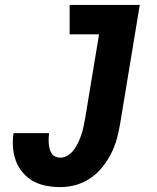

<svg xmlns="http://www.w3.org/2000/svg" viewBox="-20 -755 640 783"><path d="M226 8Q196 8 167.5 2.5Q139 -3 115 -16.5Q91 -30 73 -51Q55 -72 45 -98.5Q35 -125 33 -154Q31 -183 35 -212H180Q179 -202 178.5 -191Q178 -180 179 -169Q180 -158 182.5 -148Q185 -138 190.5 -129.5Q196 -121 205.5 -116.5Q215 -112 226 -112Q242 -112 257 -121.5Q272 -131 282 -145Q292 -159 299.5 -175Q307 -191 312 -206.5Q317 -222 320.5 -238Q324 -254 327 -271Q327 -271 327 -271Q327 -271 327 -271L384 -615H264V-735H550L470 -251Q465 -220 456.5 -189Q448 -158 433 -128.5Q418 -99 397 -73Q376 -47 348 -28Q320 -9 288.5 -0.5Q257 8 226 8Z"/></svg>

Font: Iosevka SS04 Hv Ex Obl
Style: Regular
Weight: 900
Width: 7
Italic angle: -9°
Monospace: yes
Designer: Belleve Invis
Foundry: Belleve Invis
Version: Version 19.0.0; ttfautohint (v1.8.4)